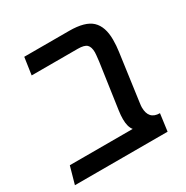

<svg xmlns="http://www.w3.org/2000/svg" viewBox="-142 -678 769 793"><g transform="rotate(-30 242.5 -282.0)"><path d="M393 -140Q393 -82 446 -82L435 0H-7L16 -82H316Q301 -100 301 -137Q301 -155 304 -176L335 -392Q339 -426 339 -434Q339 -460 327.5 -471Q316 -482 285 -482H65L77 -564H291Q367 -564 398.5 -534Q430 -504 430 -442Q430 -413 426 -386L395 -161Q393 -147 393 -140Z"/></g></svg>

Font: FiraGO
Style: Italic
Weight: 400
Italic angle: -8°
Designer: bBox Type GmbH
Foundry: bBox Type GmbH
Version: Version 1.001